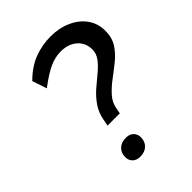

<svg xmlns="http://www.w3.org/2000/svg" viewBox="-199 -778 884 884"><g transform="rotate(-45 243.0 -336.0)"><path d="M184 -202 190 -232Q197 -273 218.5 -304Q240 -335 267.5 -359Q295 -383 321.5 -404.5Q348 -426 365.5 -449Q383 -472 383 -500Q383 -528 369.5 -549.5Q356 -571 331.5 -583.5Q307 -596 273 -596Q236 -596 199 -579Q162 -562 108 -521L84 -592Q131 -639 182 -658.5Q233 -678 289 -678Q344 -678 389 -658Q434 -638 460 -602Q486 -566 486 -517Q486 -473 465.5 -441.5Q445 -410 414.5 -385.5Q384 -361 352.5 -337.5Q321 -314 297 -287Q273 -260 268 -223L264 -202ZM190 6Q166 6 152.5 -7.5Q139 -21 139 -41Q139 -69 156.5 -86Q174 -103 204 -103Q228 -103 241.5 -89.5Q255 -76 255 -56Q255 -28 237.5 -11Q220 6 190 6Z"/></g></svg>

Font: Gantari Medium
Style: Italic
Weight: 500
Italic angle: -10°
Designer: Anugrah Pasau
Foundry: Lafontype
Version: Version 1.000